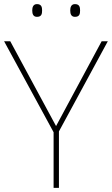

<svg xmlns="http://www.w3.org/2000/svg" viewBox="-20 -915 545 935"><path d="M137 -864C137 -847 142 -833 160 -833C182 -833 185 -847 185 -864C185 -880 182 -895 160 -895C142 -895 137 -880 137 -864ZM322 -864C322 -847 327 -833 345 -833C367 -833 370 -847 370 -864C370 -880 367 -895 345 -895C327 -895 322 -880 322 -864ZM253 -301 30 -714H0L241 -271V0H267V-275L505 -714H475Z"/></svg>

Font: Noto Sans Canadian Aboriginal Thin
Style: Regular
Weight: 100
Designer: Monotype Design Team, Typotheque's Kevin King
Foundry: Monotype Imaging Inc.
Version: Version 2.004